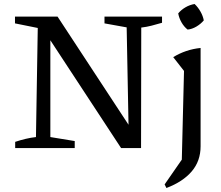

<svg xmlns="http://www.w3.org/2000/svg" viewBox="-20 -741 1107 961"><path d="M503 -658H791V-627Q764 -619 738.5 -612.5Q713 -606 687 -603L686 0H586L210 -573L232 -579V-55L354 -35V0H56V-31Q83 -40 108.5 -46Q134 -52 160 -55L169 -601L55 -624V-658H268L644 -85L624 -79L614 -604L503 -624ZM813 200 804 182 890 58 901 -386 847 -455Q878 -474 912 -485.5Q946 -497 984 -501V-9Q984 65 939.5 117Q895 169 813 200ZM954 -721Q971 -705 983.5 -683Q996 -661 1000 -639Q985 -621 963 -608Q941 -595 919 -593Q901 -607 888.5 -629Q876 -651 872 -674Q887 -692 908.5 -704.5Q930 -717 954 -721Z"/></svg>

Font: Piazzolla Thin Medium
Style: Regular
Weight: 500
Version: Version 2.005